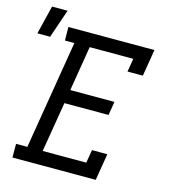

<svg xmlns="http://www.w3.org/2000/svg" viewBox="-163 -910 882 1004"><g transform="rotate(15 278.0 -408.0)"><path d="M-2 0V-74H59L156 -662H105L104 -735H570L546 -590H463L475 -662H239L199 -419H438L426 -345H187L142 -74H378L390 -145H473L449 0ZM-44 -661 -6 -816H78L25 -661Z"/></g></svg>

Font: Iosevka Plex Etoile
Style: Italic
Weight: 400
Italic angle: -9°
Designer: Belleve Invis
Foundry: Belleve Invis
Version: Version 25.1.1; ttfautohint (v1.8.4)